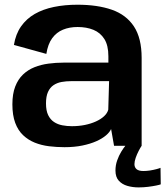

<svg xmlns="http://www.w3.org/2000/svg" viewBox="-20 -618 702 814"><path d="M253.5 6Q295.5 6 329.2 -1Q363 -8 388.2 -19.2Q413.5 -30.5 429.5 -44.2Q445.5 -58 451 -71L463.5 0H580.5V-372.5Q580.5 -456.5 547.8 -506Q515 -555.5 454 -576.8Q393 -598 308.5 -598Q254.5 -598 208.5 -588.5Q162.5 -579 127.2 -558.8Q92 -538.5 69.2 -506Q46.5 -473.5 39 -427.5L176.5 -389.5Q183 -431 201.2 -456Q219.5 -481 247 -492.2Q274.5 -503.5 309 -503.5Q347 -503.5 376.2 -491.5Q405.5 -479.5 422.5 -452.5Q439.5 -425.5 439.5 -379.5V-352.5H249.5Q217 -352.5 185.2 -348.2Q153.5 -344 126 -333Q98.5 -322 77.5 -302Q56.5 -282 44.5 -251Q32.5 -220 32.5 -175.5Q32.5 -129.5 44.5 -97.2Q56.5 -65 78 -44.8Q99.5 -24.5 127.5 -13.2Q155.5 -2 187.8 2Q220 6 253.5 6ZM285 -83Q264 -83 244.2 -86.8Q224.5 -90.5 209 -100.8Q193.5 -111 184.2 -130Q175 -149 175 -179.5Q175 -209.5 183.5 -228.2Q192 -247 207 -257Q222 -267 241.2 -270.5Q260.5 -274 282.5 -274H442.5L439 -153Q435 -138 421.2 -125.2Q407.5 -112.5 386.5 -103Q365.5 -93.5 339.5 -88.2Q313.5 -83 285 -83ZM567.5 176.5Q588.5 176.5 608.2 174Q628 171.5 642.5 168.5Q657 165.5 661.5 163.5L660.5 93.5Q655 96 642.8 99.2Q630.5 102.5 616 104.8Q601.5 107 588 107Q568 107 559 99.2Q550 91.5 550 78Q550 66.5 555.2 51.2Q560.5 36 567.8 22Q575 8 580.5 0H511.5Q504 9 494 25.2Q484 41.5 476.8 62Q469.5 82.5 469.5 105Q469.5 132.5 483.5 148Q497.5 163.5 519.8 170Q542 176.5 567.5 176.5Z"/></svg>

Font: Anybody UltraCondensed Thin SemiBold
Style: Regular
Weight: 600
Version: Version 1.111